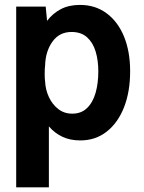

<svg xmlns="http://www.w3.org/2000/svg" viewBox="-20 -573 598 797"><path d="M47.2 204.5V-545.5H169.7L175.4 -486.5Q198.9 -517.4 232.4 -535Q266 -552.6 311.8 -552.6Q375.7 -552.6 422.6 -517.8Q469.5 -483 494.9 -421Q520.2 -359 520.2 -277Q520.2 -192.5 494.9 -127.8Q469.5 -63.2 422.9 -26.6Q376.4 9.9 313.2 9.9Q270.6 9.9 238.5 -5.5Q206.3 -21 182.9 -48.3V204.5ZM388.1 -277Q388.1 -322.1 377 -359.2Q365.8 -396.3 341.3 -418.3Q316.8 -440.3 277 -440.3Q226.2 -440.3 197.6 -400Q169 -359.7 167.3 -302.2Q165.5 -288.4 165.5 -266.9Q165.5 -245.4 167.3 -233.7Q169 -200.3 183.1 -169.9Q197.1 -139.6 221.8 -120.4Q246.4 -101.2 279.8 -101.2Q317.5 -101.2 341.4 -124.5Q365.4 -147.7 376.8 -187.5Q388.1 -227.3 388.1 -277Z"/></svg>

Font: Interface
Style: Bold
Weight: 700
Designer: Rasmus Andersson
Foundry: rsms
Version: Version 1.8